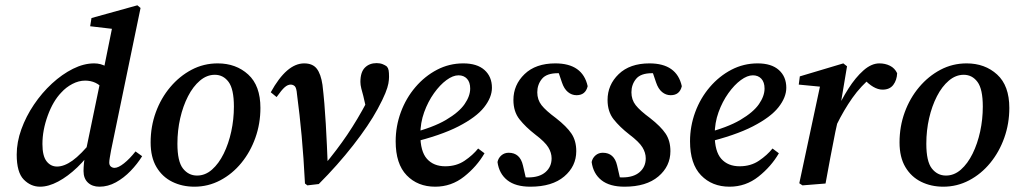

<svg xmlns="http://www.w3.org/2000/svg" viewBox="-20 -692 3832 724"><path d="M131 12Q96 12 69.5 -15Q43 -42 43 -109Q43 -156 60.5 -204.5Q78 -253 108 -297.5Q138 -342 176 -377Q214 -412 255 -432.5Q296 -453 335 -453Q360 -453 380.5 -441Q401 -429 423 -404L373 -353Q357 -372 339.5 -380Q322 -388 301 -388Q277 -388 253 -375.5Q229 -363 211 -343Q180 -311 160 -256Q140 -201 140 -149Q140 -104 155.5 -84Q171 -64 195 -64Q222 -64 253.5 -86.5Q285 -109 329 -163L335 -138Q307 -95 271.5 -61Q236 -27 199.5 -7.5Q163 12 131 12ZM399 -126Q396 -109 394 -97.5Q392 -86 392 -79Q392 -69 398 -64Q404 -59 412 -59Q426 -59 447.5 -76Q469 -93 491 -121L516 -103Q498 -74 472.5 -47.5Q447 -21 417 -4.5Q387 12 355 12Q328 12 311.5 -3.5Q295 -19 295 -47Q295 -59 296.5 -76Q298 -93 303 -119L360 -394L369 -420L407 -608L431 -580L320 -593L325 -624L498 -672L510 -662Z M713 12Q667 12 629.5 -6.5Q592 -25 570 -62Q548 -99 548 -155Q548 -215 567.5 -268.5Q587 -322 622 -363.5Q657 -405 702.5 -429Q748 -453 801 -453Q870 -453 916 -411Q962 -369 962 -285Q962 -226 943 -172.5Q924 -119 890 -77.5Q856 -36 810.5 -12Q765 12 713 12ZM723 -30Q754 -30 779.5 -52.5Q805 -75 823.5 -112.5Q842 -150 852 -196Q862 -242 862 -290Q862 -356 842 -383Q822 -410 790 -410Q760 -410 734 -388Q708 -366 689 -329Q670 -292 659.5 -246Q649 -200 649 -150Q649 -83 670 -56.5Q691 -30 723 -30Z M1130 0Q1125 -98 1117.5 -179.5Q1110 -261 1100 -336Q1098 -361 1091.5 -367Q1085 -373 1076 -373Q1065 -373 1053.5 -363Q1042 -353 1023 -326L1001 -344Q1061 -453 1127 -453Q1159 -453 1174.5 -433Q1190 -413 1196 -372Q1204 -305 1208.5 -225Q1213 -145 1216 -66H1200Q1251 -127 1289.5 -184Q1328 -241 1364 -309Q1368 -317 1371.5 -325Q1375 -333 1380 -341L1366 -260L1350 -330Q1346 -344 1342.5 -358Q1339 -372 1339 -383Q1339 -420 1356 -437Q1373 -454 1400 -454Q1413 -454 1423 -450Q1433 -446 1439 -441Q1444 -435 1445.5 -426.5Q1447 -418 1447 -402Q1447 -391 1444.5 -377Q1442 -363 1433 -340.5Q1424 -318 1404 -281Q1371 -220 1312 -144.5Q1253 -69 1182 2L1139 7Z M1621 12Q1555 12 1513.5 -31Q1472 -74 1472 -159Q1472 -216 1491.5 -269Q1511 -322 1546.5 -363.5Q1582 -405 1628 -429Q1674 -453 1727 -453Q1779 -453 1807 -428Q1835 -403 1835 -361Q1835 -325 1805.5 -287.5Q1776 -250 1709 -215.5Q1642 -181 1530 -154L1527 -189Q1613 -211 1662 -240Q1711 -269 1732 -299.5Q1753 -330 1753 -358Q1753 -382 1741 -395Q1729 -408 1709 -408Q1688 -408 1663.5 -390Q1639 -372 1616.5 -340.5Q1594 -309 1579.5 -269Q1565 -229 1565 -184Q1565 -121 1590 -93Q1615 -65 1659 -65Q1701 -65 1732 -86Q1763 -107 1783 -132L1807 -114Q1778 -64 1730 -26Q1682 12 1621 12Z M1967 -3 1922 -29Q1937 -26 1948 -24.5Q1959 -23 1972 -23Q2014 -23 2037 -43Q2060 -63 2060 -95Q2060 -116 2047.5 -136.5Q2035 -157 1998 -185Q1962 -213 1939 -242Q1916 -271 1916 -315Q1916 -372 1958 -412.5Q2000 -453 2074 -453Q2177 -453 2196 -367Q2188 -333 2154 -333Q2136 -333 2121.5 -345Q2107 -357 2099 -381L2080 -437L2120 -412Q2113 -414 2104 -415Q2095 -416 2084 -416Q2041 -416 2023.5 -394.5Q2006 -373 2006 -344Q2006 -316 2022 -295.5Q2038 -275 2076 -247Q2117 -215 2135 -188Q2153 -161 2153 -122Q2153 -65 2107.5 -26.5Q2062 12 1980 12Q1924 12 1893 -12.5Q1862 -37 1856 -81Q1859 -96 1870.5 -106Q1882 -116 1898 -116Q1941 -116 1952 -68Z M2322 -3 2277 -29Q2292 -26 2303 -24.5Q2314 -23 2327 -23Q2369 -23 2392 -43Q2415 -63 2415 -95Q2415 -116 2402.5 -136.5Q2390 -157 2353 -185Q2317 -213 2294 -242Q2271 -271 2271 -315Q2271 -372 2313 -412.5Q2355 -453 2429 -453Q2532 -453 2551 -367Q2543 -333 2509 -333Q2491 -333 2476.5 -345Q2462 -357 2454 -381L2435 -437L2475 -412Q2468 -414 2459 -415Q2450 -416 2439 -416Q2396 -416 2378.5 -394.5Q2361 -373 2361 -344Q2361 -316 2377 -295.5Q2393 -275 2431 -247Q2472 -215 2490 -188Q2508 -161 2508 -122Q2508 -65 2462.5 -26.5Q2417 12 2335 12Q2279 12 2248 -12.5Q2217 -37 2211 -81Q2214 -96 2225.5 -106Q2237 -116 2253 -116Q2296 -116 2307 -68Z M2731 12Q2665 12 2623.5 -31Q2582 -74 2582 -159Q2582 -216 2601.5 -269Q2621 -322 2656.5 -363.5Q2692 -405 2738 -429Q2784 -453 2837 -453Q2889 -453 2917 -428Q2945 -403 2945 -361Q2945 -325 2915.5 -287.5Q2886 -250 2819 -215.5Q2752 -181 2640 -154L2637 -189Q2723 -211 2772 -240Q2821 -269 2842 -299.5Q2863 -330 2863 -358Q2863 -382 2851 -395Q2839 -408 2819 -408Q2798 -408 2773.5 -390Q2749 -372 2726.5 -340.5Q2704 -309 2689.5 -269Q2675 -229 2675 -184Q2675 -121 2700 -93Q2725 -65 2769 -65Q2811 -65 2842 -86Q2873 -107 2893 -132L2917 -114Q2888 -64 2840 -26Q2792 12 2731 12Z M3135 -222 3131 -268Q3152 -315 3179 -357.5Q3206 -400 3236 -426.5Q3266 -453 3296 -453Q3318 -453 3336 -444Q3354 -435 3363 -416Q3362 -390 3348.5 -372Q3335 -354 3308 -354Q3291 -354 3273 -364.5Q3255 -375 3238 -394L3226 -406L3271 -405Q3226 -368 3194 -322.5Q3162 -277 3135 -222ZM2994 -1 3075 -380 3106 -362 2992 -373 2996 -404 3160 -453 3174 -442 3149 -293V-281L3130 -195Q3120 -146 3111 -97.5Q3102 -49 3093 0L3006 7Z M3537 12Q3491 12 3453.5 -6.5Q3416 -25 3394 -62Q3372 -99 3372 -155Q3372 -215 3391.5 -268.5Q3411 -322 3446 -363.5Q3481 -405 3526.5 -429Q3572 -453 3625 -453Q3694 -453 3740 -411Q3786 -369 3786 -285Q3786 -226 3767 -172.5Q3748 -119 3714 -77.5Q3680 -36 3634.5 -12Q3589 12 3537 12ZM3547 -30Q3578 -30 3603.5 -52.5Q3629 -75 3647.5 -112.5Q3666 -150 3676 -196Q3686 -242 3686 -290Q3686 -356 3666 -383Q3646 -410 3614 -410Q3584 -410 3558 -388Q3532 -366 3513 -329Q3494 -292 3483.5 -246Q3473 -200 3473 -150Q3473 -83 3494 -56.5Q3515 -30 3547 -30Z"/></svg>

Font: Lisu Bosa
Style: Bold Italic
Weight: 700
Italic angle: -19°
Designer: David Morse, Annie Olsen, Victor Gaultney, Frank Grießhammer (Latin)
Foundry: SIL International
Version: Version 2.000